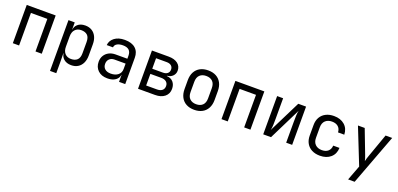

<svg xmlns="http://www.w3.org/2000/svg" viewBox="11 -1487 5379 2594"><g transform="rotate(20 2700.0 -190.0)"><path d="M92 0V-550H508V0H418V-468H182V0Z M692 180V-550H782V-445H800L782 -424Q782 -487 823 -523.5Q864 -560 932 -560Q987 -560 1027.5 -535.5Q1068 -511 1090.5 -465Q1113 -419 1113 -356V-195Q1113 -132 1091 -86Q1069 -40 1028.5 -15Q988 10 932 10Q865 10 823.5 -27Q782 -64 782 -126L800 -105H780L782 20V180ZM902 -68Q959 -68 991 -98Q1023 -128 1023 -195V-355Q1023 -423 991 -452.5Q959 -482 902 -482Q847 -482 814.5 -447Q782 -412 782 -350V-200Q782 -138 814.5 -103Q847 -68 902 -68Z M1452 10Q1367 10 1317 -37.5Q1267 -85 1267 -162Q1267 -213 1290 -251Q1313 -289 1354 -310.5Q1395 -332 1448 -332H1618V-375Q1618 -429 1589 -455.5Q1560 -482 1501 -482Q1449 -482 1417 -463Q1385 -444 1383 -410H1293Q1298 -475 1353.5 -517.5Q1409 -560 1501 -560Q1601 -560 1654.5 -512Q1708 -464 1708 -378V0H1619V-100H1604L1618 -120Q1618 -80 1598 -51Q1578 -22 1541 -6Q1504 10 1452 10ZM1474 -66Q1540 -66 1579 -98Q1618 -130 1618 -185V-262H1458Q1414 -262 1386.5 -235.5Q1359 -209 1359 -165Q1359 -119 1389.5 -92.5Q1420 -66 1474 -66Z M1892 0V-550H2133Q2216 -550 2264 -513Q2312 -476 2312 -412Q2312 -366 2280.5 -334.5Q2249 -303 2199 -299V-295Q2259 -291 2292 -253Q2325 -215 2325 -155Q2325 -84 2274 -42Q2223 0 2136 0ZM1980 -79H2136Q2183 -79 2209.5 -101Q2236 -123 2236 -163Q2236 -202 2209.5 -224Q2183 -246 2136 -246H1980ZM1980 -320H2133Q2175 -320 2199 -340Q2223 -360 2223 -396Q2223 -431 2199 -451Q2175 -471 2133 -471H1980Z M2700 8Q2634 8 2585.5 -18Q2537 -44 2510.5 -93.5Q2484 -143 2484 -212V-338Q2484 -408 2510.5 -457Q2537 -506 2585.5 -532Q2634 -558 2700 -558Q2767 -558 2815 -532Q2863 -506 2889.5 -457Q2916 -408 2916 -338V-212Q2916 -143 2889.5 -93.5Q2863 -44 2814.5 -18Q2766 8 2700 8ZM2700 -72Q2759 -72 2792.5 -105Q2826 -138 2826 -202V-348Q2826 -412 2792.5 -445Q2759 -478 2700 -478Q2642 -478 2608 -445Q2574 -412 2574 -348V-202Q2574 -138 2608 -105Q2642 -72 2700 -72Z M3092 0V-550H3508V0H3418V-468H3182V0Z M3692 0V-550H3778V-254Q3778 -211 3776.5 -165Q3775 -119 3767 -90L3996 -550H4108V0H4022V-297Q4022 -341 4023.5 -387Q4025 -433 4033 -462L3804 0Z M4508 10Q4442 10 4392.5 -15Q4343 -40 4315.5 -87.5Q4288 -135 4288 -200V-350Q4288 -416 4315.5 -463Q4343 -510 4392.5 -535Q4442 -560 4508 -560Q4603 -560 4661.5 -509Q4720 -458 4723 -370H4633Q4630 -423 4597 -451.5Q4564 -480 4508 -480Q4449 -480 4413.5 -446.5Q4378 -413 4378 -351V-200Q4378 -138 4413.5 -104Q4449 -70 4508 -70Q4564 -70 4597 -99Q4630 -128 4633 -180H4723Q4720 -92 4661.5 -41Q4603 10 4508 10Z M4978 180 5059 -34 4854 -550H4951L5081 -210Q5089 -190 5096 -168Q5103 -146 5106 -130Q5109 -146 5116 -168Q5123 -190 5130 -210L5251 -550H5346L5072 180Z"/></g></svg>

Font: JetBrains Mono
Style: Regular
Weight: 400
Monospace: yes
Designer: Philipp Nurullin, Konstantin Bulenkov
Foundry: JetBrains
Version: Version 2.305